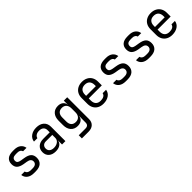

<svg xmlns="http://www.w3.org/2000/svg" viewBox="325 -1965 3550 3550"><g transform="rotate(-45 2100.0 -190.0)"><path d="M283 8Q198 8 148 -30.5Q98 -69 90 -135H180Q186 -106 212.5 -89Q239 -72 283 -72H325Q378 -72 404 -93.5Q430 -115 430 -151Q430 -219 337 -234L263 -246Q182 -260 142.5 -296.5Q103 -333 103 -403Q103 -477 150 -517.5Q197 -558 291 -558H329Q408 -558 456 -521Q504 -484 514 -421H424Q418 -447 394 -462.5Q370 -478 329 -478H291Q240 -478 216.5 -459Q193 -440 193 -402Q193 -368 213 -352Q233 -336 276 -329L350 -317Q439 -303 479.5 -265Q520 -227 520 -155Q520 -79 471.5 -35.5Q423 8 325 8Z M852 10Q765 10 715 -34.5Q665 -79 665 -155Q665 -232 715 -276Q765 -320 850 -320H1020V-375Q1020 -425 989.5 -453Q959 -481 903 -481Q854 -481 822 -460.5Q790 -440 783 -405H693Q702 -476 760 -518Q818 -560 905 -560Q1000 -560 1055 -511Q1110 -462 1110 -378V0H1022V-105H1021Q1015 -52 969.5 -21Q924 10 852 10ZM874 -61Q938 -61 979 -93Q1020 -125 1020 -175V-253H852Q807 -253 781 -228Q755 -203 755 -160Q755 -114 786.5 -87.5Q818 -61 874 -61Z M1361 180V98H1536Q1617 98 1617 20V-50L1619 -150H1617Q1612 -97 1572.5 -66Q1533 -35 1471 -35Q1386 -35 1337 -90.5Q1288 -146 1288 -240V-356Q1288 -450 1337 -505Q1386 -560 1471 -560Q1533 -560 1572.5 -529Q1612 -498 1617 -445H1618V-550H1707V20Q1707 94 1661.5 137Q1616 180 1535 180ZM1498 -113Q1554 -113 1586 -148Q1618 -183 1618 -245V-350Q1618 -412 1586 -447Q1554 -482 1498 -482Q1441 -482 1409.5 -448Q1378 -414 1378 -350V-245Q1378 -181 1409.5 -147Q1441 -113 1498 -113Z M2100 10Q2035 10 1986.5 -16Q1938 -42 1911.5 -89.5Q1885 -137 1885 -200V-350Q1885 -414 1911.5 -461Q1938 -508 1986.5 -534Q2035 -560 2100 -560Q2165 -560 2213.5 -534Q2262 -508 2288.5 -461Q2315 -414 2315 -350V-253H1973V-200Q1973 -135 2006 -100.5Q2039 -66 2100 -66Q2152 -66 2184 -84.5Q2216 -103 2223 -140H2313Q2304 -71 2245.5 -30.5Q2187 10 2100 10ZM1973 -321H2227V-350Q2227 -415 2194.5 -450Q2162 -485 2100 -485Q2039 -485 2006 -450Q1973 -415 1973 -350Z M2683 8Q2598 8 2548 -30.5Q2498 -69 2490 -135H2580Q2586 -106 2612.5 -89Q2639 -72 2683 -72H2725Q2778 -72 2804 -93.5Q2830 -115 2830 -151Q2830 -219 2737 -234L2663 -246Q2582 -260 2542.5 -296.5Q2503 -333 2503 -403Q2503 -477 2550 -517.5Q2597 -558 2691 -558H2729Q2808 -558 2856 -521Q2904 -484 2914 -421H2824Q2818 -447 2794 -462.5Q2770 -478 2729 -478H2691Q2640 -478 2616.5 -459Q2593 -440 2593 -402Q2593 -368 2613 -352Q2633 -336 2676 -329L2750 -317Q2839 -303 2879.5 -265Q2920 -227 2920 -155Q2920 -79 2871.5 -35.5Q2823 8 2725 8Z M3283 8Q3198 8 3148 -30.5Q3098 -69 3090 -135H3180Q3186 -106 3212.5 -89Q3239 -72 3283 -72H3325Q3378 -72 3404 -93.5Q3430 -115 3430 -151Q3430 -219 3337 -234L3263 -246Q3182 -260 3142.5 -296.5Q3103 -333 3103 -403Q3103 -477 3150 -517.5Q3197 -558 3291 -558H3329Q3408 -558 3456 -521Q3504 -484 3514 -421H3424Q3418 -447 3394 -462.5Q3370 -478 3329 -478H3291Q3240 -478 3216.5 -459Q3193 -440 3193 -402Q3193 -368 3213 -352Q3233 -336 3276 -329L3350 -317Q3439 -303 3479.5 -265Q3520 -227 3520 -155Q3520 -79 3471.5 -35.5Q3423 8 3325 8Z M3900 10Q3835 10 3786.5 -16Q3738 -42 3711.5 -89.5Q3685 -137 3685 -200V-350Q3685 -414 3711.5 -461Q3738 -508 3786.5 -534Q3835 -560 3900 -560Q3965 -560 4013.5 -534Q4062 -508 4088.5 -461Q4115 -414 4115 -350V-253H3773V-200Q3773 -135 3806 -100.5Q3839 -66 3900 -66Q3952 -66 3984 -84.5Q4016 -103 4023 -140H4113Q4104 -71 4045.5 -30.5Q3987 10 3900 10ZM3773 -321H4027V-350Q4027 -415 3994.5 -450Q3962 -485 3900 -485Q3839 -485 3806 -450Q3773 -415 3773 -350Z"/></g></svg>

Font: Liga JetBrainsMono Nerd Font
Style: Regular
Weight: 400
Designer: Philipp Nurullin, Konstantin Bulenkov
Foundry: JetBrains
Version: Version 2.225; ttfautohint (v1.8.3)